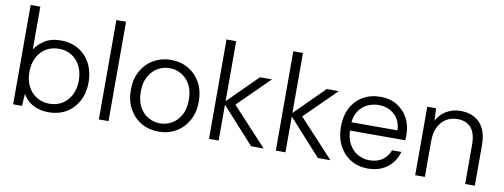

<svg xmlns="http://www.w3.org/2000/svg" viewBox="-60 -1039 3594 1370"><g transform="rotate(10 1736.5 -354.0)"><path d="M326 12Q284 12 248 0Q212 -12 184.5 -34.5Q157 -57 140 -88L134 0H70V-720H140V-410Q164 -448 210.5 -478Q257 -508 327 -508Q402 -508 457.5 -474Q513 -440 543 -381Q573 -322 573 -247Q573 -172 542.5 -113.5Q512 -55 457 -21.5Q402 12 326 12ZM323 -49Q376 -49 416 -74Q456 -99 479 -143.5Q502 -188 502 -248Q502 -308 479 -353Q456 -398 416 -422.5Q376 -447 323 -447Q271 -447 230.5 -422.5Q190 -398 167 -353Q144 -308 144 -248Q144 -188 167 -143.5Q190 -99 230.5 -74Q271 -49 323 -49Z M691 0V-720H761V0Z M1124 12Q1055 12 999.5 -20Q944 -52 911.5 -111Q879 -170 879 -247Q879 -328 912 -386Q945 -444 1001 -476Q1057 -508 1125 -508Q1196 -508 1251 -476Q1306 -444 1338.5 -386.5Q1371 -329 1371 -247Q1371 -169 1338 -110.5Q1305 -52 1249.5 -20Q1194 12 1124 12ZM1124 -48Q1170 -48 1209.5 -70.5Q1249 -93 1274 -137.5Q1299 -182 1299 -248Q1299 -315 1274.5 -359Q1250 -403 1210.5 -425.5Q1171 -448 1126 -448Q1081 -448 1041 -425.5Q1001 -403 976 -358.5Q951 -314 951 -248Q951 -182 975.5 -137.5Q1000 -93 1039.5 -70.5Q1079 -48 1124 -48Z M1794 0 1547 -273 1771 -496H1858L1609 -250L1610 -297L1885 0ZM1489 0V-720H1559V0Z M2278 0 2031 -273 2255 -496H2342L2093 -250L2094 -297L2369 0ZM1973 0V-720H2043V0Z M2641 12Q2571 12 2517 -20.5Q2463 -53 2432 -111.5Q2401 -170 2401 -249Q2401 -328 2431.5 -386Q2462 -444 2517 -476Q2572 -508 2643 -508Q2715 -508 2766 -475.5Q2817 -443 2844 -391Q2871 -339 2871 -279Q2871 -269 2871 -258Q2871 -247 2870 -233H2455V-293H2803Q2800 -366 2754 -407Q2708 -448 2640 -448Q2595 -448 2556 -428Q2517 -408 2493 -369.5Q2469 -331 2469 -274V-247Q2469 -180 2494 -135.5Q2519 -91 2558.5 -69.5Q2598 -48 2641 -48Q2697 -48 2735 -74Q2773 -100 2789 -146H2857Q2845 -101 2816 -65Q2787 -29 2743 -8.5Q2699 12 2641 12Z M2983 0V-496H3047L3051 -406Q3075 -454 3121 -481Q3167 -508 3223 -508Q3281 -508 3324 -485Q3367 -462 3391 -414.5Q3415 -367 3415 -293V0H3345V-285Q3345 -367 3310.5 -407Q3276 -447 3211 -447Q3166 -447 3130 -425Q3094 -403 3073.5 -361Q3053 -319 3053 -257V0Z"/></g></svg>

Font: DM Sans 24pt Light
Style: Regular
Weight: 300
Designer: Colophon Foundry, Jonny Pinhorn
Foundry: Colophon Foundry
Version: Version 4.004;gftools[0.9.30]